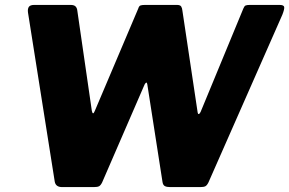

<svg xmlns="http://www.w3.org/2000/svg" viewBox="-20 -762 1178 782"><path d="M1118 -742Q1136 -742 1137.5 -733.5Q1139 -725 1130 -702L829 -19Q823 -7 816.5 -3.5Q810 0 796 0H673Q659 0 651.5 -4Q644 -8 642 -20L580 -418Q579 -426 576 -425.5Q573 -425 569 -418L396 -19Q390 -7 383.5 -3.5Q377 0 362 0H233Q207 0 203 -22L94 -711Q92 -726 97.5 -734Q103 -742 120 -742H267Q282 -742 288 -735.5Q294 -729 295 -718L354 -311Q356 -301 359 -300.5Q362 -300 366 -310L543 -727Q546 -737 551.5 -739.5Q557 -742 572 -742H700Q714 -742 718 -735.5Q722 -729 723 -718L785 -304Q786 -297 789.5 -297.5Q793 -298 797 -306L971 -727Q975 -737 980 -739.5Q985 -742 999 -742H1118Z"/></svg>

Font: Libre Franklin ExtraBold
Style: Italic
Weight: 800
Italic angle: -8°
Designer: Pablo Impallari, Rodrigo Fuenzalida, Nhung Nguyen
Foundry: Impallari Type
Version: Version 3.000